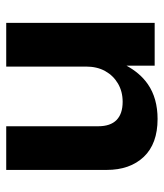

<svg xmlns="http://www.w3.org/2000/svg" viewBox="24 -548 519 608"><g transform="rotate(90 284.0 -244.5)"><path d="M477.2 -439.8C449.6 -468.9 409.5 -483.5 357.3 -483.5C313.7 -483.5 276.9 -473.3 247.1 -452.7C222.1 -435.4 203.4 -412.2 188.5 -385.2V-474.3H53V-4.2H191.3V-256.8C191.3 -280.1 196 -300.4 205.6 -317.6C215.2 -334.8 228.4 -348.3 245.3 -358.2C262.2 -368 281.4 -372.9 302.9 -372.9C328.1 -372.9 347.3 -366.5 360.5 -353.6C373.7 -340.7 380.3 -321.3 380.3 -295.5V-4.2H518.6V-322.2C518.6 -371.4 504.8 -410.6 477.2 -439.8Z"/></g></svg>

Font: Diatome Awesome Bold
Style: Regular
Weight: 400
Designer: 15.100.17
Foundry: 15.100.17
Version: Version 1.010;Fontself Maker 3.5.8